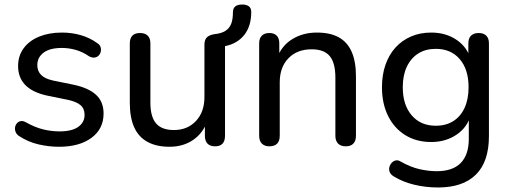

<svg xmlns="http://www.w3.org/2000/svg" viewBox="-20 -640 2255 849"><path d="M241 9Q196 9 150.5 -1.5Q105 -12 65 -38Q54 -45 49.5 -55.5Q45 -66 46.5 -76.5Q48 -87 55 -95Q62 -103 72.5 -104.5Q83 -106 95 -99Q134 -77 170.5 -68Q207 -59 243 -59Q298 -59 326 -79Q354 -99 354 -132Q354 -160 335.5 -175.5Q317 -191 278 -199L185 -218Q123 -232 91.5 -264.5Q60 -297 60 -348Q60 -393 84.5 -426.5Q109 -460 153 -478Q197 -496 254 -496Q298 -496 337.5 -484.5Q377 -473 409 -450Q421 -443 424.5 -432.5Q428 -422 425.5 -411.5Q423 -401 416 -394Q409 -387 398 -385.5Q387 -384 374 -391Q345 -411 314.5 -419.5Q284 -428 254 -428Q200 -428 172.5 -407Q145 -386 145 -352Q145 -326 161.5 -309Q178 -292 214 -284L307 -265Q372 -251 405 -220.5Q438 -190 438 -138Q438 -70 384.5 -30.5Q331 9 241 9Z M730 9Q671 9 631.5 -13Q592 -35 573 -78Q554 -121 554 -186V-448Q554 -471 565.5 -482.5Q577 -494 599 -494Q621 -494 633 -482.5Q645 -471 645 -448V-186Q645 -124 670 -94.5Q695 -65 749 -65Q809 -65 846.5 -105Q884 -145 884 -211V-442Q884 -465 895.5 -475.5Q907 -486 929 -489Q958 -492 976 -503Q994 -514 1002 -534Q1010 -554 1010 -586Q1010 -620 1051 -620Q1070 -620 1080.5 -612Q1091 -604 1091 -587Q1091 -525 1060.5 -486Q1030 -447 975 -436V-40Q975 7 931 7Q909 7 897.5 -5Q886 -17 886 -40V-127L899 -110Q879 -52 834.5 -21.5Q790 9 730 9Z M1171 7Q1150 7 1138 -5Q1126 -17 1126 -40V-448Q1126 -471 1138 -482.5Q1150 -494 1171 -494Q1192 -494 1203.5 -482.5Q1215 -471 1215 -448V-366L1204 -381Q1225 -438 1272.5 -467Q1320 -496 1381 -496Q1440 -496 1478 -475Q1516 -454 1535 -411Q1554 -368 1554 -302V-40Q1554 -17 1542.5 -5Q1531 7 1509 7Q1487 7 1475 -5Q1463 -17 1463 -40V-297Q1463 -362 1438 -392Q1413 -422 1358 -422Q1294 -422 1255.5 -382.5Q1217 -343 1217 -276V-40Q1217 7 1171 7Z M1917 189Q1863 189 1812.5 177Q1762 165 1721 140Q1708 132 1703.5 121.5Q1699 111 1701.5 100Q1704 89 1711.5 80.5Q1719 72 1729.5 69.5Q1740 67 1751 74Q1795 99 1835 108Q1875 117 1911 117Q1982 117 2017.5 80.5Q2053 44 2053 -26V-134H2062Q2048 -78 1999.5 -45Q1951 -12 1887 -12Q1821 -12 1772 -42.5Q1723 -73 1696 -127.5Q1669 -182 1669 -254Q1669 -309 1684.5 -353.5Q1700 -398 1728.5 -429.5Q1757 -461 1797 -478.5Q1837 -496 1887 -496Q1952 -496 2000 -463Q2048 -430 2062 -374L2051 -360V-448Q2051 -471 2063 -482.5Q2075 -494 2097 -494Q2118 -494 2130 -482.5Q2142 -471 2142 -448V-38Q2142 75 2084.5 132Q2027 189 1917 189ZM1907 -84Q1952 -84 1984.5 -104.5Q2017 -125 2034.5 -163.5Q2052 -202 2052 -254Q2052 -333 2013 -378.5Q1974 -424 1907 -424Q1862 -424 1829.5 -403.5Q1797 -383 1779 -345Q1761 -307 1761 -254Q1761 -176 1800.5 -130Q1840 -84 1907 -84Z"/></svg>

Font: Nunito Medium
Style: Regular
Weight: 500
Designer: Vernon Adams
Foundry: Vernon Adams
Version: Version 3.601